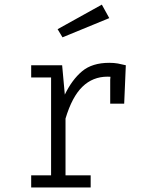

<svg xmlns="http://www.w3.org/2000/svg" viewBox="-20 -826 655 846"><path d="M117.4 0V-53.3H205.1V-484.6H117.4V-538.5H253.8L265.6 -409.2Q297.4 -474.9 341.8 -512.1Q386.2 -549.2 461.5 -549.2Q482.6 -549.2 499.2 -546.2Q515.9 -543.1 534.4 -538.5L527.2 -369.2H465.6V-474.4L466.7 -487.7Q460.5 -488.2 453.8 -488.2Q388.7 -488.2 343.1 -443.8Q297.4 -399.5 268.7 -303.6V-53.3H379.5V0ZM428.7 -805.6 461.5 -746.2 255.4 -661.5 233.8 -697.4Z"/></svg>

Font: Fira Code Light
Style: Regular
Weight: 300
Monospace: yes
Designer: Carrois Corporate, Edenspiekermann AG, Nikita Prokopov
Foundry: Carrois Corporate, Edenspiekermann AG, Nikita Prokopov
Version: Version 6.000; ttfautohint (v1.8.2) -l 8 -r 50 -G 200 -x 14 